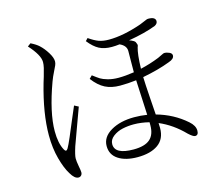

<svg xmlns="http://www.w3.org/2000/svg" viewBox="-111 -902 1222 1082"><g transform="rotate(-15 500.0 -361.5)"><path d="M133.8 -748 152.3 -761.7Q183.6 -746.1 199.2 -731.4Q221.7 -710.9 240.7 -680.2Q259.8 -649.4 259.8 -627.9Q259.8 -617.2 254.9 -605.5Q250 -593.8 238.3 -570.8Q226.6 -547.9 216.8 -521.5Q156.2 -355.5 156.2 -247.1Q156.2 -176.8 178.7 -135.7Q189.5 -115.2 201.2 -135.7Q210 -150.4 228.5 -193.4Q247.1 -236.3 268.6 -288.6Q290 -340.8 298.8 -359.4L323.2 -346.7Q314.5 -321.3 283.7 -238.8Q252.9 -156.2 246.1 -135.7Q230.5 -86.9 230.5 -68.4Q230.5 -51.8 235.8 -23.4Q241.2 4.9 241.2 14.6Q241.2 25.4 234.9 32.2Q228.5 39.1 218.8 39.1Q196.3 39.1 174.8 2Q152.3 -33.2 135.3 -95.7Q118.2 -158.2 118.2 -233.4Q118.2 -361.3 166 -527.3Q168 -533.2 176.3 -561Q184.6 -588.9 189 -607.9Q193.4 -627 193.4 -641.6Q193.4 -682.6 133.8 -748ZM685.5 -140.6V-158.2Q638.7 -169.9 594.7 -169.9Q561.5 -169.9 530.3 -163.1Q499 -156.2 474.6 -137.7Q450.2 -119.1 450.2 -92.8Q450.2 -33.2 559.6 -33.2Q625 -33.2 655.3 -59.6Q685.5 -85.9 685.5 -140.6ZM457 -692.4 470.7 -707Q502.9 -684.6 527.3 -675.8Q551.8 -667 585.9 -667Q668.9 -667 776.4 -704.1Q789.1 -709 801.3 -714.4Q813.5 -719.7 818.8 -721.7Q824.2 -723.6 829.1 -723.6Q870.1 -723.6 871.1 -699.2Q871.1 -683.6 853.5 -674.8Q791 -650.4 693.4 -633.8Q702.1 -630.9 706.5 -628.9Q710.9 -627 718.3 -622.6Q725.6 -618.2 727.5 -613.8Q729.5 -609.4 732.4 -601.6Q735.4 -593.8 730.5 -585Q718.8 -546.9 716.8 -461.9Q772.5 -474.6 826.2 -496.1Q836.9 -501 846.7 -505.9Q856.4 -510.7 859.9 -512.2Q863.3 -513.7 866.2 -513.7Q880.9 -513.7 895.5 -506.8Q910.2 -500 910.2 -488.3Q910.2 -467.8 877.9 -457Q809.6 -430.7 716.8 -413.1Q717.8 -375 723.6 -291.5Q729.5 -208 730.5 -191.4Q829.1 -164.1 902.3 -99.6Q933.6 -72.3 933.6 -43Q933.6 -16.6 914.1 -16.6Q902.3 -16.6 876 -41Q811.5 -107.4 733.4 -140.6Q734.4 -128.9 734.4 -111.3Q734.4 -47.9 690.4 -16.6Q646.5 14.6 570.3 14.6Q501 14.6 459 -12.7Q417 -40 417 -90.8Q417 -143.6 472.2 -175.8Q527.3 -208 608.4 -208Q646.5 -208 683.6 -202.1Q673.8 -398.4 673.8 -406.2Q625 -400.4 579.1 -400.4Q529.3 -400.4 492.7 -418.9Q456.1 -437.5 422.9 -481.4L439.5 -498Q464.8 -478.5 479 -469.7Q493.2 -460.9 520.5 -453.1Q547.9 -445.3 582 -445.3Q622.1 -445.3 672.9 -453.1Q672.9 -479.5 673.3 -523.9Q673.8 -568.4 673.8 -578.1Q672.9 -609.4 635.7 -626Q612.3 -623 590.8 -623Q546.9 -623 517.1 -638.7Q487.3 -654.3 457 -692.4Z"/></g></svg>

Font: GenYoMin TW TTF Light
Style: Regular
Weight: 300
Version: Version 1.300